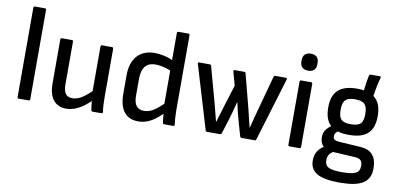

<svg xmlns="http://www.w3.org/2000/svg" viewBox="-80 -949 2910 1402"><g transform="rotate(10 1375.5 -248.5)"><path d="M80 0H154C160 0 164 -4 164 -10V-673C164 -679 160 -683 154 -683H80C74 -683 70 -679 70 -673V-10C70 -4 74 0 80 0Z M434 12C493 12 551 -19 609 -76C611 -53 614 -30 617 -10C618 -3 622 0 629 0H692C700 0 704 -4 703 -11C697 -46 696 -86 696 -123V-479C696 -485 692 -489 686 -489H613C607 -489 602 -485 602 -479V-148C544 -92 506 -71 465 -71C419 -71 398 -99 398 -161V-479C398 -485 394 -489 388 -489H314C308 -489 304 -485 304 -479V-153C304 -46 350 12 434 12Z M967 12C1031 12 1082 -17 1141 -75C1142 -54 1145 -27 1148 -11C1149 -3 1153 0 1160 0H1225C1233 0 1237 -5 1235 -14C1231 -35 1228 -85 1228 -115V-673C1228 -679 1224 -683 1218 -683H1145C1138 -683 1134 -679 1134 -673V-471C1101 -489 1046 -501 1001 -501C890 -501 826 -429 826 -304V-169C826 -49 875 12 967 12ZM920 -169V-294C920 -377 953 -419 1022 -419C1054 -419 1097 -410 1134 -394V-148C1074 -90 1038 -71 996 -71C945 -71 920 -103 920 -169Z M1476 0H1573C1578 0 1583 -2 1584 -8L1616 -109C1629 -152 1642 -196 1655 -250H1657C1669 -195 1680 -150 1693 -106L1721 -8C1723 -2 1728 0 1733 0H1830C1836 0 1839 -3 1841 -9L1983 -478C1985 -485 1982 -489 1975 -489H1896C1890 -489 1887 -486 1885 -480L1812 -212C1800 -170 1790 -128 1779 -85H1777C1766 -127 1757 -168 1747 -209L1679 -471C1678 -476 1673 -479 1667 -479H1597C1590 -479 1587 -475 1589 -468L1617 -367L1568 -210C1555 -169 1542 -127 1530 -85H1528C1517 -129 1506 -171 1495 -214L1422 -480C1420 -486 1417 -489 1411 -489H1332C1325 -489 1322 -485 1324 -478L1465 -9C1467 -3 1470 0 1476 0Z M2125 -568C2167 -568 2184 -591 2184 -625V-637C2184 -671 2167 -694 2125 -694C2085 -694 2066 -671 2066 -637V-625C2066 -591 2085 -568 2125 -568ZM2088 0H2162C2168 0 2172 -4 2172 -10V-479C2172 -485 2168 -489 2162 -489H2088C2082 -489 2078 -485 2078 -479V-10C2078 -4 2082 0 2088 0Z M2500 -158C2627 -158 2684 -212 2684 -329C2684 -395 2666 -441 2627 -469C2637 -533 2645 -569 2656 -608C2658 -615 2656 -619 2648 -619H2581C2574 -619 2571 -615 2569 -607C2563 -581 2557 -546 2552 -497C2537 -500 2521 -501 2503 -501C2375 -501 2317 -446 2317 -330C2317 -271 2331 -228 2362 -199C2324 -170 2309 -146 2309 -108C2309 -77 2319 -55 2335 -40C2293 -14 2273 23 2273 71C2273 156 2337 197 2492 197C2652 197 2720 155 2720 52C2720 -35 2681 -80 2600 -86L2440 -96C2408 -98 2394 -107 2394 -129C2394 -145 2401 -158 2417 -169C2440 -161 2468 -158 2500 -158ZM2500 -237C2432 -237 2409 -260 2409 -328C2409 -397 2433 -422 2500 -422C2568 -422 2592 -397 2592 -328C2592 -260 2569 -237 2500 -237ZM2497 119C2402 119 2370 102 2370 52C2370 23 2382 -1 2409 -15L2571 -6C2612 -4 2628 12 2628 49C2628 102 2596 119 2497 119Z"/></g></svg>

Font: Sofia Sans Cond SemiBold
Style: Regular
Weight: 600
Width: 3
Designer: Botio Nikoltchev, Ani Petrova
Foundry: lettersoup
Version: Version 4.100